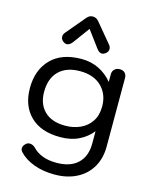

<svg xmlns="http://www.w3.org/2000/svg" viewBox="-146 -871 956 1215"><g transform="rotate(15 331.5 -263.5)"><path d="M99 167Q89 156 89 143Q89 126 108 110Q117 102 131 102Q152 102 171 122Q195 147 233.5 161.5Q272 176 324 176Q415 176 464 129Q513 82 512 -5V-81Q478 -38 426 -12.5Q374 13 304 13Q178 13 109 -54.5Q40 -122 40 -238Q40 -357 110 -428.5Q180 -500 310 -500Q372 -500 423 -475Q474 -450 512 -404V-455Q512 -475 525.5 -487.5Q539 -500 559 -500Q580 -500 592.5 -488Q605 -476 605 -455V-5Q605 72 571 130Q537 188 475 219.5Q413 251 331 251Q257 251 196.5 229Q136 207 99 167ZM512 -243Q512 -323 461 -373Q410 -423 320 -423Q231 -423 182 -374.5Q133 -326 133 -238Q133 -158 180.5 -111.5Q228 -65 317 -65Q370 -65 414.5 -85Q459 -105 485.5 -145Q512 -185 512 -243ZM153 -605Q153 -621 164 -633L270 -759Q286 -778 308 -778Q331 -778 347 -759L452 -633Q463 -621 463 -605Q463 -588 447 -576Q434 -566 423 -566Q405 -566 388 -589L308 -697L229 -589Q211 -566 192 -566Q181 -566 169 -575Q153 -588 153 -605Z"/></g></svg>

Font: Kodchasan Medium
Style: Regular
Weight: 500
Designer: Katatrad Aksorn Co.,Ltd.
Foundry: Cadson Demak Co.,Ltd.
Version: Version 1.000; ttfautohint (v1.6)